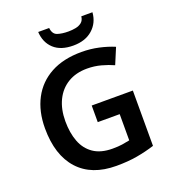

<svg xmlns="http://www.w3.org/2000/svg" viewBox="-165 -1052 1055 1184"><g transform="rotate(-20 363.0 -460.5)"><path d="M378 -392H648V-29Q591 -11 531 -0.5Q471 10 395 10Q233 10 146 -86Q59 -182 59 -358Q59 -469 102.5 -551.5Q146 -634 229 -679Q312 -724 431 -724Q489 -724 543.5 -712Q598 -700 643 -681L599 -576Q564 -592 520 -604Q476 -616 428 -616Q355 -616 302 -584Q249 -552 220.5 -493.5Q192 -435 192 -356Q192 -280 214 -222Q236 -164 284 -131Q332 -98 409 -98Q447 -98 473 -102Q499 -106 522 -111V-283H378ZM579 -931Q574 -863 526 -820.5Q478 -778 399 -778Q317 -778 272 -819.5Q227 -861 223 -931H295Q299 -890 328 -880Q357 -870 400 -870Q425 -870 448 -874.5Q471 -879 487 -892Q503 -905 506 -931Z"/></g></svg>

Font: Noto Sans Sinhala UI SemiBold
Style: Regular
Weight: 600
Designer: Jelle Bosma - Monotype Design Team
Foundry: Monotype Imaging Inc.
Version: Version 2.006; ttfautohint (v1.8.4.7-5d5b)